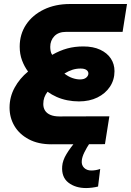

<svg xmlns="http://www.w3.org/2000/svg" viewBox="-20 -720 654 958"><path d="M409.7 218.3Q356.3 218.3 321.3 191.2Q286.3 164 290.3 109.7Q292.3 80.7 311.8 48.5Q331.3 16.3 357.2 -13Q383 -42.3 404.8 -62.8Q426.7 -83.3 432.7 -89L472.3 -67Q468.3 -63 455.8 -46.2Q443.3 -29.3 428 -6.5Q412.7 16.3 401 40Q389.3 63.7 388 82.3Q386 103.7 399.5 117.2Q413 130.7 435.7 130.7Q447 130.7 458.3 128.7Q469.7 126.7 480 123L469.3 210.7Q457.3 214 439.8 216.2Q422.3 218.3 409.7 218.3ZM236.7 0Q170.7 0 123.7 -25Q76.7 -50 52.2 -91.3Q27.7 -132.7 27.7 -183Q27.7 -236.3 53 -282.7Q78.3 -329 120 -363Q101 -388.7 89.7 -419.5Q78.3 -450.3 78.3 -487.3Q78.3 -549.3 110.3 -597.3Q142.3 -645.3 199.2 -672.7Q256 -700 329 -700H613.7L591.7 -561H309.7Q271.7 -561 251.2 -539.5Q230.7 -518 230.7 -486.3Q230.7 -476.7 232.5 -466Q234.3 -455.3 240.3 -446.3Q279 -468.3 316 -478.3Q353 -488.3 395.7 -488.3Q445 -488.3 479.8 -472Q514.7 -455.7 533 -428Q551.3 -400.3 551.3 -365Q551.3 -321.7 528.7 -287.5Q506 -253.3 466.2 -233.7Q426.3 -214 374 -214Q344 -214 315.8 -219.7Q287.7 -225.3 262.8 -236.3Q238 -247.3 217.3 -262.3Q206.3 -248 201.2 -233.5Q196 -219 196 -201Q196 -182 204.8 -168.2Q213.7 -154.3 231.7 -146.7Q249.7 -139 277 -139L525.7 -139.7L503.7 -0.7ZM379 -323.7Q399.7 -323.7 410.3 -332.8Q421 -342 421 -353.3Q421 -364 411.2 -371Q401.3 -378 382 -378Q361 -378 341.8 -372Q322.7 -366 301.3 -353Q320.3 -338 340.7 -330.8Q361 -323.7 379 -323.7Z"/></svg>

Font: MuseoModerno Thin
Style: Italic
Weight: 100
Italic angle: -9°
Designer: Pablo Cosgaya, Héctor Gatti, Marcela Romero, and the Authors of The MuseoModerno Project.
Foundry: Omnibus-Type Team
Version: Version 1.003